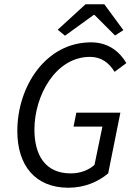

<svg xmlns="http://www.w3.org/2000/svg" viewBox="-20 -866 640 898"><path d="M300 12C375 12 438 -15 486 -55L543 -339H337L324 -274H459L422 -95C397 -72 358 -55 311 -55C189 -55 141 -144 141 -260C141 -419 240 -600 401 -600C454 -600 490 -572 516 -530L571 -571C538 -627 484 -668 406 -668C194 -668 61 -462 61 -253C61 -93 144 12 300 12ZM284 -699 418 -796H422L518 -700L557 -725L468 -846H380L250 -727L284 -699Z"/></svg>

Font: Source Code Variable
Style: Italic
Weight: 400
Italic angle: -11°
Monospace: yes
Designer: Paul D. Hunt, Teo Tuominen
Foundry: Adobe Systems Incorporated
Version: Version 1.005;PS 1.0;hotconv 16.6.54;makeotf.lib2.5.65590